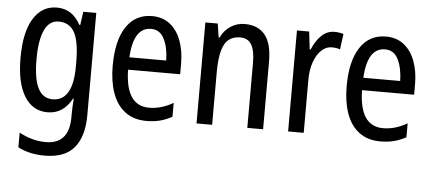

<svg xmlns="http://www.w3.org/2000/svg" viewBox="-52 -662 2282 1017"><g transform="rotate(5 1089.0 -153.5)"><path d="M212 -547Q253 -547 284 -527.5Q315 -508 338 -466H343L353 -537H422V7Q422 120 372 180Q322 240 215 240Q133 240 73 208V130Q142 168 215 168Q275 168 307 133Q339 98 339 22V5Q339 -10 340 -32Q341 -54 343 -74H339Q294 10 210 10Q131 10 87 -61Q43 -132 43 -266Q43 -402 88 -474.5Q133 -547 212 -547ZM228 -474Q178 -474 153 -420.5Q128 -367 128 -265Q128 -161 153.5 -111Q179 -61 231 -61Q339 -61 339 -245V-269Q339 -377 312.5 -425.5Q286 -474 228 -474Z M718 -546Q775 -546 814 -515Q853 -484 873 -430Q893 -376 893 -308V-252H616Q619 -61 744 -61Q809 -61 872 -98V-24Q841 -7 808.5 1.5Q776 10 736 10Q668 10 622.5 -24.5Q577 -59 555 -121Q533 -183 533 -265Q533 -400 581.5 -473Q630 -546 718 -546ZM719 -478Q626 -478 617 -318H813Q812 -385 789.5 -431.5Q767 -478 719 -478Z M1211 -547Q1282 -547 1319 -501.5Q1356 -456 1356 -360V0H1272V-347Q1272 -410 1253.5 -442Q1235 -474 1194 -474Q1134 -474 1109.5 -426.5Q1085 -379 1085 -279V0H1002V-537H1068L1079 -464H1084Q1103 -504 1137 -525.5Q1171 -547 1211 -547Z M1688 -547Q1713 -547 1736 -540L1725 -457Q1706 -464 1681 -464Q1650 -464 1625.5 -440.5Q1601 -417 1586.5 -376Q1572 -335 1572 -282V0H1489V-537H1554L1565 -443H1570Q1589 -489 1618.5 -518Q1648 -547 1688 -547Z M1962 -546Q2019 -546 2058 -515Q2097 -484 2117 -430Q2137 -376 2137 -308V-252H1860Q1863 -61 1988 -61Q2053 -61 2116 -98V-24Q2085 -7 2052.5 1.5Q2020 10 1980 10Q1912 10 1866.5 -24.5Q1821 -59 1799 -121Q1777 -183 1777 -265Q1777 -400 1825.5 -473Q1874 -546 1962 -546ZM1963 -478Q1870 -478 1861 -318H2057Q2056 -385 2033.5 -431.5Q2011 -478 1963 -478Z"/></g></svg>

Font: Avrile Sans Condensed
Style: Regular
Weight: 400
Width: 3
Designer: Monotype Design Team
Foundry: Monotype Imaging Inc.
Version: Version 2.001;September 10, 2019;FontCreator 11.5.0.2425 64-